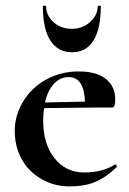

<svg xmlns="http://www.w3.org/2000/svg" viewBox="-20 -648 458 680"><path d="M223.1 -375Q192.9 -375 170.9 -351.1Q148.9 -327.1 139.2 -285.2L280.8 -288.1Q277.8 -375 223.1 -375ZM388.2 -295.9Q388.2 -267.1 377 -267.1H315.9L136.2 -265.1Q133.3 -246.1 132.8 -223.1Q132.8 -137.2 173.3 -87.2Q213.9 -37.1 278.1 -37.1Q342.3 -37.1 386.2 -64.9L388.2 -65.9Q390.1 -65.9 392.6 -62Q395 -58.1 393.1 -56.2Q356 -20 317.9 -3.9Q279.8 12.2 225.8 12.2Q171.9 12.2 126 -14.4Q80.1 -41 56.2 -85.4Q32.2 -129.9 32.2 -184.6Q32.2 -239.3 62 -288.6Q91.8 -337.9 143.8 -366.5Q195.8 -395 258.8 -395Q321.8 -395 355 -368.4Q388.2 -341.8 388.2 -295.9ZM143.1 -626Q143.1 -593.8 169.4 -569.8Q195.8 -545.9 234.4 -545.9Q272.9 -545.9 299.6 -570.6Q326.2 -595.2 326.2 -626Q326.2 -627.9 331.5 -627.9Q336.9 -627.9 336.9 -625Q336.9 -545.9 311 -504.4Q285.2 -462.9 235.1 -462.9Q185.1 -462.9 158.4 -504.4Q131.8 -545.9 131.8 -625Q131.8 -627.9 137.5 -627.9Q143.1 -627.9 143.1 -626Z"/></svg>

Font: Cormorant-Bold
Style: Bold
Weight: 700
Designer: Christian Thalmann (Catharsis Fonts)
Version: Version 3.000